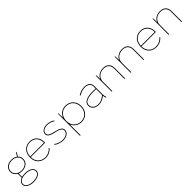

<svg xmlns="http://www.w3.org/2000/svg" viewBox="485 -2383 4395 4395"><g transform="rotate(-45 2683.0 -185.0)"><path d="M65 -341C65 -277 101 -224 158 -193V-66C98 -44 57 0 57 56V60C57 144 149 200 282 200H287C420 200 512 144 512 59V56C512 -29 420 -86 287 -86H282C244 -86 207 -81 178 -73V-183C207 -171 239 -165 275 -165H279C400 -165 489 -240 489 -341V-349C489 -396 470 -437 437 -468L495 -570H477C453 -535 439 -512 423 -480C386 -508 336 -525 279 -525H275C154 -525 65 -450 65 -349ZM85 -347C85 -438 165 -506 276 -506H278C389 -506 469 -438 469 -347V-343C469 -252 389 -184 278 -184H276C165 -184 85 -252 85 -343ZM77 56C77 -19 158 -66 283 -66H286C411 -66 492 -19 492 56V59C492 134 411 180 286 180H283C158 180 77 134 77 59Z M871 5H872C958 5 1035 -31 1091 -99L1076 -110C1027 -49 953 -14 872 -14H871C735 -14 639 -110 639 -247V-253H1104V-283C1104 -426 1008 -525 869 -525H868C722 -525 619 -418 619 -265V-245C619 -99 724 5 871 5ZM639 -272C643 -412 735 -506 866 -506H867C996 -506 1084 -415 1084 -283V-272Z M1437 5C1551 5 1634 -55 1634 -136C1634 -207 1581 -245 1436 -278C1305 -308 1259 -338 1259 -394C1259 -459 1327 -506 1422 -506C1484 -506 1546 -487 1602 -450L1612 -466C1561 -503 1489 -525 1422 -525C1316 -525 1239 -469 1239 -393C1239 -331 1288 -293 1401 -266C1506 -241 1614 -223 1614 -136C1614 -65 1540 -14 1435 -14C1358 -14 1284 -40 1230 -86L1219 -71C1269 -25 1356 5 1437 5Z M1779 200H1799V-152C1835 -57 1921 5 2030 5H2034C2178 5 2284 -105 2284 -254V-266C2284 -415 2178 -525 2034 -525H2030C1921 -525 1835 -463 1799 -368C1798 -430 1796 -488 1793 -520H1779ZM2028 -14C1896 -14 1799 -116 1799 -256V-264C1799 -404 1896 -506 2028 -506H2034C2167 -506 2264 -404 2264 -264V-256C2264 -116 2167 -14 2034 -14Z M2587 5C2664 5 2738 -25 2798 -80C2801 -52 2807 -22 2816 0H2837C2825 -31 2817 -75 2817 -104V-372C2817 -469 2752 -525 2640 -525C2571 -525 2502 -504 2430 -460L2441 -443C2513 -486 2577 -506 2640 -506C2738 -506 2797 -457 2797 -375V-315H2697C2502 -315 2399 -259 2399 -154V-152C2399 -60 2476 5 2587 5ZM2589 -14C2490 -14 2419 -72 2419 -152V-154C2419 -250 2514 -296 2706 -296H2797V-105C2734 -45 2662 -14 2589 -14Z M3007 0H3027V-307C3027 -423 3117 -506 3244 -506H3246C3357 -506 3420 -444 3420 -333V0H3440V-333C3440 -455 3371 -525 3249 -525H3247C3143 -525 3062 -474 3027 -395C3027 -454 3025 -494 3021 -520H3007Z M3620 0H3640V-307C3640 -423 3730 -506 3857 -506H3859C3970 -506 4033 -444 4033 -333V0H4053V-333C4053 -455 3984 -525 3862 -525H3860C3756 -525 3675 -474 3640 -395C3640 -454 3638 -494 3634 -520H3620Z M4455 5H4456C4542 5 4619 -31 4675 -99L4660 -110C4611 -49 4537 -14 4456 -14H4455C4319 -14 4223 -110 4223 -247V-253H4688V-283C4688 -426 4592 -525 4453 -525H4452C4306 -525 4203 -418 4203 -265V-245C4203 -99 4308 5 4455 5ZM4223 -272C4227 -412 4319 -506 4450 -506H4451C4580 -506 4668 -415 4668 -283V-272Z M4848 0H4868V-307C4868 -423 4958 -506 5085 -506H5087C5198 -506 5261 -444 5261 -333V0H5281V-333C5281 -455 5212 -525 5090 -525H5088C4984 -525 4903 -474 4868 -395C4868 -454 4866 -494 4862 -520H4848Z"/></g></svg>

Font: Fixel Display Thin
Style: Regular
Weight: 100
Designer: AlfaBravo + MacPaw
Foundry: Kyrylo Tkachov, Marchela Mozhyna, Serhii Makarenko, Maria Weinstein, Zakhar Kryvoshyya
Version: Version 1.211